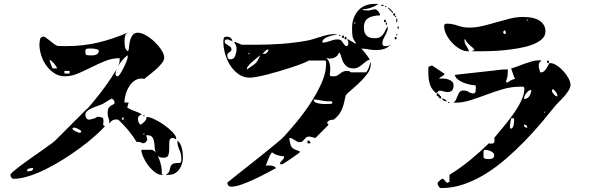

<svg xmlns="http://www.w3.org/2000/svg" viewBox="-20 -880 3040 974"><path d="M640 -720Q636 -718 635 -718ZM635 -718Q634 -717 633.5 -717Q633 -717 632 -716ZM856 -180Q841 -180 839.5 -164.5Q838 -149 838.5 -130Q839 -111 835 -95.5Q831 -80 810 -80Q799 -80 792 -82.5Q785 -85 780 -90Q786 -78 790.5 -64.5Q795 -51 797.5 -38.5Q800 -26 800.5 -15.5Q801 -5 800 0L807 7H800Q783 7 764.5 -7.5Q746 -22 731 -42Q716 -62 706.5 -84Q697 -106 697 -120H747Q760 -120 770 -105Q765 -118 764.5 -133.5Q764 -149 761.5 -162.5Q759 -176 752 -185Q745 -194 727 -194Q722 -194 720 -193Q722 -191 724.5 -183.5Q727 -176 727 -173Q727 -167 720 -160Q713 -153 707 -153Q705 -153 696.5 -156.5Q688 -160 687 -160H673Q635 -222 580 -273Q577 -274 570 -274Q558 -274 550.5 -269.5Q543 -265 533 -253Q536 -268 531 -279.5Q526 -291 526 -305Q526 -323 531 -332.5Q536 -342 560 -353Q561 -356 561 -360Q561 -372 547 -380Q543 -378 530 -370.5Q517 -363 513 -360Q504 -353 487 -347Q470 -341 453.5 -334.5Q437 -328 425 -319Q413 -310 413 -297Q413 -289 418 -281Q423 -273 433 -273Q435 -273 445 -275.5Q455 -278 460 -280Q461 -280 466.5 -283Q472 -286 473 -287H477Q497 -287 501.5 -280.5Q506 -274 505 -265.5Q504 -257 503.5 -249.5Q503 -242 513 -240Q491 -216 457.5 -186.5Q424 -157 383.5 -127.5Q343 -98 298.5 -70Q254 -42 210 -20.5Q166 1 124.5 14Q83 27 50 27Q42 27 37.5 20.5Q33 14 33 7Q33 2 47.5 -10.5Q62 -23 84.5 -40Q107 -57 134.5 -76Q162 -95 187 -113Q212 -131 232 -145Q252 -159 260 -167Q266 -173 279 -186Q292 -199 308.5 -215.5Q325 -232 343 -250Q361 -268 377.5 -284.5Q394 -301 407 -314Q420 -327 427 -333Q439 -346 465.5 -378.5Q492 -411 519 -448.5Q546 -486 566.5 -520.5Q587 -555 587 -573V-585Q549 -585 513.5 -570.5Q478 -556 444 -539Q410 -522 376.5 -507.5Q343 -493 309 -493Q279 -493 255.5 -508.5Q232 -524 215 -547.5Q198 -571 189 -599.5Q180 -628 180 -654Q180 -665 183 -679.5Q186 -694 200 -694Q204 -694 207 -693Q210 -691 217.5 -685.5Q225 -680 233.5 -673Q242 -666 249.5 -660.5Q257 -655 260 -653Q261 -652 266.5 -649.5Q272 -647 273 -647L313 -646Q402 -646 477.5 -664Q553 -682 632 -716Q617 -709 614.5 -697.5Q612 -686 612 -672Q612 -657 613.5 -644.5Q615 -632 627 -620L633 -627Q634 -636 635.5 -651Q637 -666 641.5 -680Q646 -694 654.5 -704Q663 -714 680 -714Q697 -714 720 -701Q743 -688 763.5 -668.5Q784 -649 798.5 -627Q813 -605 813 -587Q813 -574 800 -558Q787 -542 770 -527Q753 -512 736.5 -499.5Q720 -487 713 -480Q687 -485 668 -474Q649 -463 636.5 -443.5Q624 -424 617.5 -401Q611 -378 611 -360H633Q632 -358 629.5 -350Q627 -342 627 -340Q626 -339 626 -337Q626 -334 627 -333Q645 -323 663.5 -316.5Q682 -310 700 -300Q690 -296 685 -291.5Q680 -287 680 -277Q680 -257 693 -247Q702 -252 713 -263Q724 -274 724 -287Q738 -287 763.5 -275Q789 -263 813.5 -245.5Q838 -228 856 -209Q874 -190 874 -177Q874 -174 873 -173Q872 -174 867 -176.5Q862 -179 860 -180ZM442 -599Q448 -599 454.5 -599.5Q461 -600 467 -602.5Q473 -605 477 -609.5Q481 -614 481 -623Q481 -626 480 -627Q467 -632 458 -633Q449 -634 436 -634Q424 -634 418.5 -632Q413 -630 413 -617Q413 -602 420.5 -600.5Q428 -599 442 -599ZM577 -493Q582 -493 590.5 -506.5Q599 -520 607.5 -537Q616 -554 622 -569.5Q628 -585 628 -590Q628 -597 627 -600Q618 -593 607.5 -582Q597 -571 587.5 -557.5Q578 -544 572 -530Q566 -516 566 -503Q566 -500 567 -500Q568 -496 573 -493ZM269 -533Q269 -537 264.5 -544Q260 -551 254 -558Q248 -565 241.5 -570.5Q235 -576 232 -576L233 -567Q236 -559 241 -546Q246 -533 247 -533ZM333 -520H307V-507H333ZM707 -293Q706 -296 710 -296Q714 -296 713 -293Q713 -290 710 -290Q707 -290 707 -293ZM607 -287Q598 -282 598 -273H607ZM387 -207Q391 -208 393 -213Q388 -221 374.5 -227Q361 -233 353 -233Q352 -233 349.5 -230.5Q347 -228 347 -227Q351 -219 364 -213.5Q377 -208 380 -207Q381 -206 383 -206Q386 -206 387 -207ZM713 -200Q714 -203 710 -203Q706 -203 707 -200Q707 -197 710 -197Q713 -197 713 -200ZM880 -167Q889 -161 894.5 -150Q900 -139 903 -126.5Q906 -114 907 -101.5Q908 -89 908 -80Q908 -64 903 -48.5Q898 -33 889 -20.5Q880 -8 866.5 -0.5Q853 7 837 7H820Q836 -1 839 -12Q842 -23 844.5 -32.5Q847 -42 856 -48Q865 -54 893 -53Q899 -59 899.5 -64Q900 -69 900 -76Q900 -99 890 -120Q880 -141 880 -163ZM117 -11Q128 -11 138 -13Q148 -15 148 -28Q140 -28 128.5 -25.5Q117 -23 117 -11Z M1947 -740Q1947 -729 1943 -719Q1939 -709 1933.5 -699.5Q1928 -690 1924 -680.5Q1920 -671 1920 -660Q1920 -651 1924.5 -648.5Q1929 -646 1937 -646Q1952 -646 1960 -652Q1968 -658 1980 -673Q1959 -646 1939 -636Q1919 -626 1886 -626Q1867 -626 1850.5 -629.5Q1834 -633 1817 -633H1813Q1814 -633 1820.5 -625.5Q1827 -618 1834.5 -608.5Q1842 -599 1848.5 -589.5Q1855 -580 1855 -576Q1847 -576 1838.5 -569.5Q1830 -563 1820 -554.5Q1810 -546 1798.5 -539.5Q1787 -533 1774 -533Q1749 -533 1736.5 -545Q1724 -557 1718 -571.5Q1712 -586 1709 -598.5Q1706 -611 1700 -613Q1692 -593 1672.5 -586Q1653 -579 1633 -587Q1643 -580 1648 -569Q1653 -558 1654.5 -546Q1656 -534 1655 -521.5Q1654 -509 1653 -500Q1655 -493 1662.5 -493Q1670 -493 1674 -493Q1684 -493 1691 -497Q1698 -501 1705 -506.5Q1712 -512 1719.5 -516Q1727 -520 1737 -520Q1744 -520 1749 -519.5Q1754 -519 1760 -513H1833Q1838 -513 1842.5 -520Q1847 -527 1850.5 -536Q1854 -545 1856.5 -554Q1859 -563 1860 -567L1861 -553Q1861 -528 1841.5 -503Q1822 -478 1798.5 -456Q1775 -434 1755 -417.5Q1735 -401 1733 -393Q1729 -376 1725.5 -360Q1722 -344 1716 -329Q1710 -314 1700 -300Q1690 -286 1673 -273Q1659 -273 1651 -269Q1643 -266 1640.5 -260.5Q1638 -255 1647 -247L1580 -180L1553 -187H1546Q1538 -187 1533 -182.5Q1528 -178 1524 -173Q1520 -168 1515 -163.5Q1510 -159 1501 -159Q1493 -159 1486.5 -162.5Q1480 -166 1474.5 -169.5Q1469 -173 1463 -176.5Q1457 -180 1450 -180H1447Q1450 -162 1452.5 -151Q1455 -140 1460 -133.5Q1465 -127 1474 -122.5Q1483 -118 1500 -113V-107Q1500 -106 1489.5 -98.5Q1479 -91 1473 -87Q1467 -82 1457 -75.5Q1447 -69 1437.5 -62.5Q1428 -56 1420.5 -51.5Q1413 -47 1413 -47H1400Q1401 -58 1411 -66.5Q1421 -75 1421 -83Q1421 -86 1420 -87Q1404 -88 1388.5 -92.5Q1373 -97 1360 -107Q1357 -105 1352 -96.5Q1347 -88 1342.5 -76.5Q1338 -65 1334 -54.5Q1330 -44 1327 -40Q1331 -41 1339 -41Q1347 -41 1355 -40Q1363 -39 1370 -36Q1377 -33 1380 -27Q1363 -18 1334 -2.5Q1305 13 1272 28.5Q1239 44 1207 55.5Q1175 67 1153 67Q1144 67 1138.5 61Q1133 55 1133 47Q1133 46 1152 31Q1171 16 1200.5 -7.5Q1230 -31 1265 -58.5Q1300 -86 1332 -112Q1364 -138 1388 -158Q1412 -178 1420 -187Q1450 -219 1487 -264Q1524 -309 1556.5 -359Q1589 -409 1611.5 -459.5Q1634 -510 1634 -553Q1634 -555 1634 -564Q1634 -573 1627 -573H1547Q1535 -566 1512 -557Q1489 -548 1460 -538.5Q1431 -529 1399 -519.5Q1367 -510 1337.5 -502.5Q1308 -495 1284 -490.5Q1260 -486 1247 -486Q1214 -486 1189 -504.5Q1164 -523 1147 -550Q1130 -577 1121.5 -609Q1113 -641 1113 -668Q1113 -678 1115 -686Q1117 -694 1130 -694Q1141 -694 1147.5 -690Q1154 -686 1160 -673H1157Q1150 -673 1145 -676.5Q1140 -680 1133 -680Q1120 -680 1120 -670Q1120 -662 1125.5 -658Q1131 -654 1137 -650.5Q1143 -647 1148.5 -642.5Q1154 -638 1154 -629Q1154 -623 1150.5 -620Q1147 -617 1143.5 -615Q1140 -613 1136.5 -610Q1133 -607 1133 -600Q1133 -591 1136 -585Q1139 -579 1149 -579Q1167 -579 1173.5 -597.5Q1180 -616 1180 -631Q1180 -642 1177.5 -648.5Q1175 -655 1167 -667H1173Q1177 -665 1190 -660Q1203 -655 1207 -653H1280Q1344 -653 1407 -657.5Q1470 -662 1533 -673Q1550 -676 1568.5 -681.5Q1587 -687 1605.5 -693Q1624 -699 1642 -703Q1660 -707 1677 -707H1693Q1685 -704 1672 -701.5Q1659 -699 1646.5 -694.5Q1634 -690 1624.5 -683Q1615 -676 1615 -664Q1627 -664 1636.5 -666.5Q1646 -669 1654.5 -672Q1663 -675 1671.5 -677.5Q1680 -680 1690 -680Q1708 -680 1712.5 -673Q1717 -666 1727 -653L1733 -647Q1734 -646 1737 -646Q1743 -646 1745 -650.5Q1747 -655 1747 -660Q1747 -666 1746 -670Q1745 -674 1740 -680H1747Q1748 -679 1753 -676Q1758 -673 1763.5 -670Q1769 -667 1774 -664Q1779 -661 1780 -660H1787Q1770 -682 1768 -697.5Q1766 -713 1766 -737Q1766 -789 1795.5 -824.5Q1825 -860 1880 -860H1900Q1882 -848 1862 -841Q1842 -834 1820 -833V-829Q1824 -829 1837 -827.5Q1850 -826 1853 -827Q1855 -827 1866.5 -830Q1878 -833 1880 -833Q1890 -833 1899 -822Q1908 -811 1908 -802Q1875 -802 1850.5 -789.5Q1826 -777 1826 -740Q1826 -686 1880 -686Q1897 -686 1906.5 -691Q1916 -696 1922.5 -704.5Q1929 -713 1934 -724Q1939 -735 1947 -747ZM1927 -853Q1925 -850 1920 -850Q1915 -850 1913 -853Q1912 -856 1920 -856Q1928 -856 1927 -853ZM1940 -847Q1939 -844 1936.5 -844Q1934 -844 1933 -847Q1933 -850 1937 -850Q1941 -850 1940 -847ZM1947 -840Q1948 -841 1950 -841Q1953 -841 1953 -840Q1956 -838 1963.5 -830.5Q1971 -823 1973 -820Q1974 -819 1974 -817Q1974 -814 1973 -813ZM1980 -800Q1975 -800 1975 -806.5Q1975 -813 1980 -813Q1985 -813 1985 -806.5Q1985 -800 1980 -800ZM1987 -793Q1984 -793 1984 -797Q1984 -801 1987 -800Q1990 -799 1990 -796.5Q1990 -794 1987 -793ZM1993 -767Q1991 -765 1990.5 -768.5Q1990 -772 1990 -776.5Q1990 -781 1991 -784.5Q1992 -788 1993 -787Q1996 -784 1996 -776.5Q1996 -769 1993 -767ZM1933 -767Q1928 -767 1928 -773.5Q1928 -780 1933 -780Q1938 -780 1938 -773.5Q1938 -767 1933 -767ZM1940 -753Q1937 -752 1937 -760Q1937 -768 1940 -767Q1943 -765 1943 -760Q1943 -755 1940 -753ZM1780 -760Q1783 -761 1783 -763.5Q1783 -766 1780 -767Q1777 -767 1777 -763Q1777 -759 1780 -760ZM2000 -733Q1997 -732 1997 -740Q1997 -748 2000 -747Q2003 -745 2003 -740Q2003 -735 2000 -733ZM1993 -700Q1990 -699 1990 -703Q1990 -707 1993 -707Q1996 -706 1996 -703.5Q1996 -701 1993 -700ZM1707 -700Q1706 -697 1703.5 -697Q1701 -697 1700 -700Q1699 -703 1703 -703Q1707 -703 1707 -700ZM1720 -687Q1715 -687 1715 -693.5Q1715 -700 1720 -700Q1725 -700 1725 -693.5Q1725 -687 1720 -687ZM1733 -680Q1728 -680 1728 -686.5Q1728 -693 1733 -693Q1738 -693 1738 -686.5Q1738 -680 1733 -680ZM1987 -680Q1982 -680 1982 -686.5Q1982 -693 1987 -693Q1992 -693 1992 -686.5Q1992 -680 1987 -680ZM1342 -629Q1332 -629 1324.5 -620.5Q1317 -612 1313 -607Q1314 -606 1317 -606Q1326 -606 1334 -613Q1342 -620 1342 -629ZM1247 -607Q1247 -610 1243 -610Q1239 -610 1240 -607Q1241 -604 1243.5 -604Q1246 -604 1247 -607ZM1233 -527Q1248 -539 1257 -544.5Q1266 -550 1273 -556Q1280 -562 1286 -571.5Q1292 -581 1300 -600Q1299 -599 1288.5 -590.5Q1278 -582 1265.5 -571.5Q1253 -561 1243 -550Q1233 -539 1233 -533ZM1660 -367Q1646 -365 1635 -366.5Q1624 -368 1614 -369.5Q1604 -371 1593.5 -373Q1583 -375 1571 -375Q1571 -364 1582 -359.5Q1593 -355 1607.5 -353.5Q1622 -352 1635.5 -352.5Q1649 -353 1654 -353Q1658 -353 1661.5 -353.5Q1665 -354 1667 -360ZM1540 -153V-167H1543Q1549 -167 1552 -162.5Q1555 -158 1555 -153Z M2353 -620Q2333 -620 2311.5 -632.5Q2290 -645 2272.5 -664Q2255 -683 2244 -705Q2233 -727 2233 -747Q2233 -760 2246 -760Q2274 -760 2302 -750Q2330 -740 2360 -740Q2395 -740 2429.5 -748.5Q2464 -757 2498 -767Q2532 -777 2566 -785.5Q2600 -794 2634 -794Q2653 -794 2673 -791Q2693 -788 2709.5 -779.5Q2726 -771 2736.5 -756.5Q2747 -742 2747 -720Q2747 -697 2728 -680.5Q2709 -664 2679 -653Q2649 -642 2612 -635.5Q2575 -629 2539.5 -625.5Q2504 -622 2474 -621Q2444 -620 2427 -620H2373L2387 -627Q2381 -636 2375.5 -640.5Q2370 -645 2364.5 -649.5Q2359 -654 2353 -660.5Q2347 -667 2340 -680H2336Q2336 -662 2344 -650Q2352 -638 2360 -620ZM2653 -780V-773L2660 -780ZM2533 -713Q2536 -708 2540 -707Q2542 -707 2544.5 -709.5Q2547 -712 2547 -713Q2547 -715 2544.5 -720.5Q2542 -726 2540 -727Q2536 -724 2533 -720ZM2770 -560Q2786 -560 2804 -548.5Q2822 -537 2837.5 -520Q2853 -503 2863.5 -484Q2874 -465 2874 -450Q2874 -436 2864.5 -421Q2855 -406 2842.5 -391.5Q2830 -377 2818 -365.5Q2806 -354 2800 -347Q2768 -307 2729 -260.5Q2690 -214 2644.5 -167Q2599 -120 2549 -76.5Q2499 -33 2445.5 0.5Q2392 34 2335 54Q2278 74 2220 74Q2211 74 2205.5 66Q2200 58 2200 50V47Q2200 46 2203.5 42.5Q2207 39 2211.5 35Q2216 31 2220.5 28.5Q2225 26 2227 27Q2228 27 2231 30Q2234 33 2237 36.5Q2240 40 2243 43.5Q2246 47 2247 47Q2248 48 2253 45.5Q2258 43 2260 43V7Q2315 -27 2364.5 -67.5Q2414 -108 2460 -153Q2496 -144 2487 -180Q2505 -202 2531 -233Q2557 -264 2581.5 -298Q2606 -332 2623 -366.5Q2640 -401 2640 -430Q2640 -441 2630 -440.5Q2620 -440 2615 -440Q2573 -440 2530.5 -427.5Q2488 -415 2447 -399.5Q2406 -384 2366 -371.5Q2326 -359 2290 -359Q2283 -359 2280 -360Q2290 -366 2294 -376Q2298 -386 2302 -396Q2306 -406 2312 -413.5Q2318 -421 2332 -421Q2346 -421 2357.5 -413.5Q2369 -406 2381 -406Q2391 -406 2392.5 -416Q2394 -426 2394 -433L2393 -447Q2382 -447 2365 -450.5Q2348 -454 2331.5 -460.5Q2315 -467 2302.5 -477Q2290 -487 2287 -500Q2300 -502 2334 -505.5Q2368 -509 2406.5 -513.5Q2445 -518 2479 -521.5Q2513 -525 2527 -527L2556 -528Q2556 -526 2556 -520Q2556 -514 2555.5 -507.5Q2555 -501 2554.5 -494.5Q2554 -488 2553 -487Q2553 -485 2550 -476.5Q2547 -468 2547 -467Q2547 -465 2549.5 -462.5Q2552 -460 2553 -460Q2571 -475 2593 -480Q2587 -490 2581.5 -508Q2576 -526 2573 -533Q2589 -537 2607 -544Q2625 -551 2643 -557.5Q2661 -564 2679 -569Q2697 -574 2713 -574L2727 -573Q2718 -565 2715.5 -560.5Q2713 -556 2713 -547V-540L2720 -513H2727Q2734 -513 2740.5 -519Q2747 -525 2752 -533Q2757 -541 2761 -549Q2765 -557 2767 -560ZM2760 -560Q2755 -560 2755 -566.5Q2755 -573 2760 -573Q2765 -573 2765 -566.5Q2765 -560 2760 -560ZM2207 -480Q2217 -482 2229.5 -481.5Q2242 -481 2253.5 -477.5Q2265 -474 2273 -466.5Q2281 -459 2281 -447Q2281 -431 2274 -422Q2267 -413 2250 -413Q2240 -413 2230 -416.5Q2220 -420 2210 -420H2207Q2205 -419 2200 -413.5Q2195 -408 2193 -407Q2169 -426 2161 -452Q2153 -478 2153 -507V-540L2167 -547H2173L2233 -507Q2234 -506 2234 -503Q2234 -501 2233 -500Q2232 -499 2223.5 -493.5Q2215 -488 2213 -487ZM2808 -391Q2808 -402 2801.5 -411Q2795 -420 2787 -427Q2780 -427 2780 -420Q2780 -412 2789.5 -401.5Q2799 -391 2808 -391ZM2675 -424Q2668 -424 2661.5 -419Q2655 -414 2649.5 -407Q2644 -400 2641 -392Q2638 -384 2638 -378Q2656 -378 2665.5 -392.5Q2675 -407 2675 -424ZM2213 -393Q2218 -393 2218 -386.5Q2218 -380 2213 -380Q2208 -380 2208 -387H2207Q2202 -387 2202 -393H2200Q2195 -393 2195 -400Q2195 -407 2200 -407Q2205 -407 2205 -400H2207Q2212 -400 2212 -393ZM2223 -380Q2230 -380 2236.5 -376Q2243 -372 2247 -367Q2246 -366 2243 -366Q2237 -366 2230.5 -370.5Q2224 -375 2220 -380ZM2260 -360Q2259 -357 2256.5 -357Q2254 -357 2253 -360Q2253 -363 2257 -363Q2261 -363 2260 -360ZM2740 -313V-307L2747 -313ZM2573 -280Q2571 -271 2570 -264Q2567 -250 2567 -240V-233Q2568 -228 2573 -227Q2579 -229 2582 -235.5Q2585 -242 2586.5 -250.5Q2588 -259 2588 -267Q2588 -275 2588 -280ZM2655 -232Q2655 -248 2638 -248Q2638 -232 2655 -232ZM2433 -80Q2440 -74 2446.5 -73.5Q2453 -73 2461 -73Q2471 -73 2479 -77Q2487 -81 2487 -93Q2487 -100 2481.5 -105Q2476 -110 2468.5 -113.5Q2461 -117 2453 -118.5Q2445 -120 2440 -120Q2436 -120 2434.5 -116.5Q2433 -113 2433 -108Q2432 -103 2433 -97Z"/></svg>

Font: Genkaimincho
Style: Regular
Weight: 800
Designer: Dr. Ken Lunde (project architect, glyph set definition & overall production); Masataka HATTORI \u670D \u90E8 \u6B63 \u8C
Foundry: Adobe Systems Incorporated
Version: Version 1.00